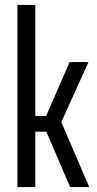

<svg xmlns="http://www.w3.org/2000/svg" viewBox="-20 -763 397 783"><path d="M51 0V-743H124V-290H168L264 -510H341L230 -265L344 0H266L169 -226H124V0Z"/></svg>

Font: Saira ExtraCondensed Medium
Style: Regular
Weight: 500
Width: 2
Designer: Hector Gatti with collaboration of the Omnibus-Type team
Foundry: Omnibus-Type
Version: Version 1.101